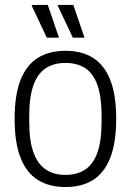

<svg xmlns="http://www.w3.org/2000/svg" viewBox="-20 -743 528 775"><path d="M244 12Q179 12 133 -16.5Q87 -45 63 -106Q39 -167 39 -263Q39 -360 63 -420.5Q87 -481 133 -509.5Q179 -538 244 -538Q310 -538 355.5 -509.5Q401 -481 425 -420.5Q449 -360 449 -263Q449 -167 425 -106Q401 -45 355.5 -16.5Q310 12 244 12ZM244 -37Q292 -37 324.5 -59Q357 -81 373.5 -128Q390 -175 390 -251V-275Q390 -352 373.5 -399Q357 -446 324.5 -467.5Q292 -489 244 -489Q197 -489 164.5 -467.5Q132 -446 115 -399Q98 -352 98 -275V-251Q98 -175 115 -128Q132 -81 164.5 -59Q197 -37 244 -37ZM274 -591 213 -720V-723H276L321 -591ZM169 -591 108 -720 109 -723H173L218 -591Z"/></svg>

Font: Archivo SemiCondensed ExtraLight
Style: Regular
Weight: 250
Width: 4
Designer: Hector Gatti
Foundry: Omnibus-Type
Version: Version 2.001